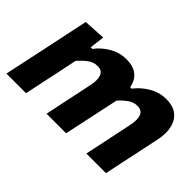

<svg xmlns="http://www.w3.org/2000/svg" viewBox="-82 -774 1035 1035"><g transform="rotate(45 436.0 -256.0)"><path d="M8.5 0Q20 -54 30.5 -104Q41 -154 54.5 -216L65 -266Q76 -319.5 88.5 -378Q101 -436.5 114 -499L240 -506.5L229.5 -421.5H242Q270 -460 315.2 -486.2Q360.5 -512.5 412 -512.5Q514.5 -512.5 532 -419.5H543Q572.5 -459 618.2 -485.8Q664 -512.5 715.5 -512.5Q792 -512.5 823 -460Q854 -407.5 835 -320Q830.5 -298.5 824.8 -271.8Q819 -245 813 -216Q799.5 -153.5 789 -103.5Q778.5 -53.5 767.5 0H618Q629.5 -53.5 639.5 -102.5Q649.5 -151.5 661.5 -208L676 -277Q685.5 -322 675.8 -349.2Q666 -376.5 631 -376.5Q602 -376.5 578 -359.2Q554 -342 531 -316.5Q526.5 -295.5 521 -269.8Q515.5 -244 509.5 -216Q496 -154 485.5 -103.8Q475 -53.5 463.5 0H314.5Q325.5 -53.5 335.8 -102.8Q346 -152 358 -208L372.5 -277Q382 -322 372.2 -349.2Q362.5 -376.5 327.5 -376.5Q297 -376.5 272.2 -358Q247.5 -339.5 223.5 -312L202 -208.5Q190 -152 179.5 -102.8Q169 -53.5 158 0Z"/></g></svg>

Font: Commissioner
Style: Bold Italic
Weight: 700
Italic angle: -12°
Designer: Kostas Bartsokas
Foundry: Kostas Bartsokas
Version: Version 1.000; ttfautohint (v1.8.3)